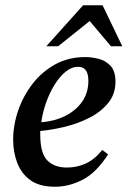

<svg xmlns="http://www.w3.org/2000/svg" viewBox="-20 -697 485 730"><path d="M189 13Q130 13 95.5 -12Q61 -37 45.5 -78Q30 -119 30 -166Q30 -221 49 -276.5Q68 -332 103.5 -378Q139 -424 189.5 -452Q240 -480 304 -480Q328 -480 354.5 -473.5Q381 -467 400 -447Q419 -427 419 -386Q419 -339 391 -305Q363 -271 319.5 -249Q276 -227 226.5 -215Q177 -203 133 -199Q133 -193 133 -186Q133 -114 160 -87Q187 -60 234 -60Q273 -60 306.5 -75.5Q340 -91 369 -127L391 -110Q346 -40 294 -13.5Q242 13 189 13ZM137 -232Q187 -236 227.5 -256Q268 -276 292 -310Q316 -344 316 -390Q316 -443 277 -443Q252 -443 229 -424Q206 -405 187 -374Q168 -343 155 -306Q142 -269 137 -232ZM201 -521H156L296 -677H370L445 -521H402L321 -617Z"/></svg>

Font: STIX Two Text Medium
Style: Italic
Weight: 500
Italic angle: -12°
Designer: Ross Mills, John Hudson & Paul Hanslow, Tiro Typeworks Ltd; with prior portions MicroPress Inc. and Coen Hoffman, Elsevi
Foundry: Tiro Typeworks Ltd
Version: Version 2.13 b171